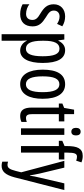

<svg xmlns="http://www.w3.org/2000/svg" viewBox="647 -1545 1045 2379"><g transform="rotate(90 1169.5 -355.5)"><path d="M307 -237C307 -319 262 -358 196 -400C133 -438 111 -458 111 -501C111 -543 139 -571 184 -571C217 -571 248 -559 276 -540L306 -605C269 -628 229 -640 183 -640C94 -640 33 -584 33 -499C33 -416 78 -376 145 -335C205 -301 227 -276 227 -234C227 -185 199 -156 152 -156C108 -156 62 -173 33 -197V-113C63 -96 105 -83 155 -83C251 -83 307 -138 307 -237Z M602 -640C554 -640 514 -615 485 -557H480L470 -630H404V147H485V-93C485 -113 483 -137 481 -165H485C510 -113 555 -83 607 -83C705 -83 760 -185 760 -362C760 -547 705 -640 602 -640ZM584 -570C651 -570 677 -500 677 -361C677 -220 647 -154 585 -154C517 -154 485 -217 485 -358V-378C485 -510 517 -570 584 -570Z M1204 -362C1204 -545 1138 -640 1024 -640C900 -640 843 -539 843 -362C843 -194 903 -83 1022 -83C1147 -83 1204 -195 1204 -362ZM926 -362C926 -500 955 -569 1024 -569C1091 -569 1122 -500 1122 -362C1122 -223 1091 -154 1024 -154C956 -154 926 -225 926 -362Z M1443 -155C1404 -155 1394 -182 1394 -236V-562H1484V-630H1394V-751H1339L1317 -628L1263 -606V-562H1313V-226C1313 -130 1345 -83 1416 -83C1446 -83 1470 -89 1491 -99V-165C1475 -159 1459 -155 1443 -155Z M1612 -832C1581 -832 1564 -812 1564 -774C1564 -738 1582 -717 1612 -717C1642 -717 1658 -738 1658 -774C1658 -811 1643 -832 1612 -832ZM1651 -630H1570V-93H1651Z M1956 -562V-630H1871V-667C1872 -758 1883 -787 1922 -787C1937 -787 1953 -783 1971 -777L1992 -842C1964 -853 1941 -858 1912 -858C1817 -858 1790 -788 1790 -664V-633L1725 -605V-562H1790V-93H1871V-562Z M1973 -630 2115 -96 2098 -28C2078 48 2061 74 2022 74C2010 74 1996 71 1983 67V139C2001 144 2017 147 2033 147C2106 147 2147 98 2177 -12L2335 -630H2252L2181 -326C2170 -281 2162 -241 2157 -204H2153C2147 -246 2138 -288 2130 -326L2057 -630Z"/></g></svg>

Font: Noto Sans Kannada UI ExtraCondensed
Style: Regular
Weight: 400
Width: 2
Designer: Jelle Bosma - Monotype Design Team
Foundry: Monotype Imaging Inc.
Version: Version 2.005